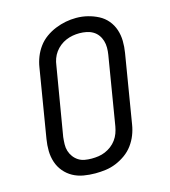

<svg xmlns="http://www.w3.org/2000/svg" viewBox="-112 -835 824 933"><g transform="rotate(-15 300.0 -369.0)"><path d="M253 8Q223 8 194 3Q165 -2 140.5 -15.5Q116 -29 98 -50.5Q80 -72 71 -99Q62 -126 61.5 -155.5Q61 -185 66 -215L123 -560Q127 -586 137 -611.5Q147 -637 163.5 -659.5Q180 -682 203 -698.5Q226 -715 252 -725.5Q278 -736 304 -741Q330 -746 357 -746Q387 -746 415 -739Q443 -732 468 -719Q493 -706 511 -684.5Q529 -663 538 -636Q547 -609 547.5 -579.5Q548 -550 543 -520L486 -175Q482 -149 472 -123.5Q462 -98 445.5 -75.5Q429 -53 406 -36.5Q383 -20 357.5 -9.5Q332 1 305.5 4.5Q279 8 253 8ZM254 -66Q272 -66 289 -68.5Q306 -71 322.5 -78Q339 -85 353.5 -96Q368 -107 379 -122Q390 -137 396 -153.5Q402 -170 405 -187L462 -532Q465 -550 465 -568Q465 -586 460 -602.5Q455 -619 445 -632.5Q435 -646 420.5 -654.5Q406 -663 388.5 -666.5Q371 -670 353 -670Q336 -670 319 -667Q302 -664 285.5 -657Q269 -650 254.5 -638.5Q240 -627 229.5 -612.5Q219 -598 213 -581.5Q207 -565 205 -548L147 -203Q145 -185 144.5 -167Q144 -149 149 -133Q154 -117 164 -103.5Q174 -90 188 -81Q202 -72 219 -69Q236 -66 254 -66Z"/></g></svg>

Font: Iosevka Curly Slab ExObl
Style: Regular
Weight: 400
Width: 7
Italic angle: -9°
Monospace: yes
Designer: Belleve Invis
Foundry: Belleve Invis
Version: Version 11.1.0; ttfautohint (v1.8.3)